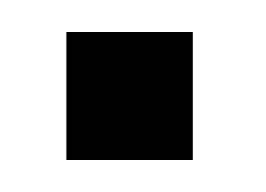

<svg xmlns="http://www.w3.org/2000/svg" viewBox="-20 -100 166 120"><path d="M21.5 -80V0H100.5V-80Z"/></svg>

Font: Anybody UltraCondensed
Style: Regular
Weight: 400
Width: 1
Version: Version 1.113;gftools[0.9.25]